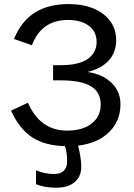

<svg xmlns="http://www.w3.org/2000/svg" viewBox="-20 -688 640 916"><path d="M300.3 80.1Q300.3 41 290 9.3Q194.3 6.8 133.3 -33Q72.3 -72.8 32.7 -160.2L113.3 -197.8Q171.4 -64.9 299.8 -64.9Q374.5 -64.9 417.5 -98.6Q460.4 -132.3 460.4 -189.5Q460.4 -248.5 413.6 -276.6Q366.7 -304.7 268.1 -304.7H233.4V-377H268.1Q356 -377 398.4 -406.7Q440.9 -436.5 440.9 -487.8Q440.9 -537.1 403.8 -564.9Q366.7 -592.8 304.2 -592.8Q242.2 -592.8 199.2 -563.5Q156.2 -534.2 132.3 -472.2L46.9 -502Q81.1 -586.4 145.5 -627.4Q210 -668.5 307.6 -668.5Q410.6 -668.5 472.4 -621.1Q534.2 -573.7 534.2 -496.1Q534.2 -438.5 499 -399.7Q463.9 -360.8 397.5 -344.7Q469.7 -334 512.2 -292.7Q554.7 -251.5 554.7 -190.9Q554.7 -110.4 500.2 -57.4Q445.8 -4.4 352.5 6.8Q367.7 67.4 367.7 107.4Q367.7 153.8 336.4 180.7Q305.2 207.5 248.5 207.5Q192.4 207.5 151.9 190.9V125Q195.3 142.1 237.3 142.1Q300.3 142.1 300.3 80.1Z"/></svg>

Font: Liberation Mono
Style: Regular
Weight: 400
Monospace: yes
Designer: Steve Matteson
Foundry: Ascender Corporation
Version: Version 2.1.5